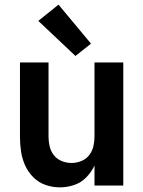

<svg xmlns="http://www.w3.org/2000/svg" viewBox="-20 -799 616 827"><path d="M238 8Q269 8 299 -2Q329 -12 351.5 -35Q374 -58 387 -86V0H511V-530H387V-210Q387 -189 382 -168Q377 -147 363.5 -130Q350 -113 329.5 -105Q309 -97 288 -97Q267 -97 246.5 -105Q226 -113 212.5 -130Q199 -147 194 -168Q189 -189 189 -210V-530H66V-210Q66 -179 70.5 -147.5Q75 -116 88 -87Q101 -58 123.5 -35.5Q146 -13 176 -2.5Q206 8 238 8ZM305 -558 372 -611 232 -779 145 -709Z"/></svg>

Font: Iosevka Sparkle
Style: Bold
Weight: 700
Designer: Belleve Invis
Foundry: Belleve Invis
Version: Version 4.5.0; ttfautohint (v1.8.3)